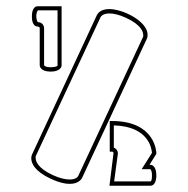

<svg xmlns="http://www.w3.org/2000/svg" viewBox="-20 -565 600 614"><path d="M461 15H345L357 -74C357 -84 350 -91 344 -93V-164C456 -161 465 -89 466 -76L433 -24H460C461 -24 466 -21 466 -4C466 9 464 15 461 15ZM480 -4C480 -37 463 -38 461 -38H458C465 -50 473 -61 480 -73V-75C480 -77 478 -178 338 -178H331V-80H338C339 -80 343 -80 343 -75L330 29H461C475 29 480 12 480 -4ZM142 -350C131 -350 124 -352 121 -356V-474C121 -482 116 -494 102 -494C99 -494 96 -505 96 -513C96 -521 99 -532 102 -532H164V-356C164 -352 152 -350 142 -350ZM142 -336C173 -336 177 -352 177 -355V-356V-545H101C83 -545 82 -520 82 -514V-513V-512C82 -507 82 -480 101 -480C107 -480 107 -476 107 -474V-356C107 -354 109 -336 142 -336ZM330 -522C342 -522 359 -519 383 -508C433 -485 438 -462 438 -453V-448L230 -2C229 0 223 9 203 9C191 9 173 6 149 -5C99 -28 94 -51 94 -60V-65L302 -511C303 -513 310 -522 330 -522ZM329 -536C299 -536 291 -519 290 -517L82 -70C82 -69 80 -65 80 -59C80 -44 89 -18 143 7C169 19 188 23 203 23C231 23 240 8 242 5C311 -144 381 -293 450 -442C451 -443 452 -448 452 -454C452 -496 375 -536 329 -536Z"/></svg>

Font: Platiipus Light
Style: Light
Weight: 400
Version: Version 001.000